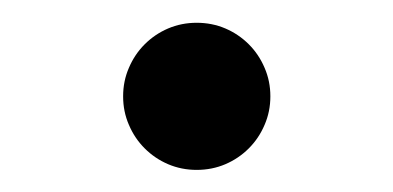

<svg xmlns="http://www.w3.org/2000/svg" viewBox="-20 -140 352 172"><path d="M90.3 -53.7Q90.3 -67.4 95.5 -79.3Q100.6 -91.3 109.6 -100.3Q118.7 -109.4 130.6 -114.5Q142.6 -119.6 156.2 -119.6Q169.9 -119.6 181.9 -114.5Q193.8 -109.4 202.9 -100.3Q211.9 -91.3 217 -79.3Q222.2 -67.4 222.2 -53.7Q222.2 -40 217 -28.1Q211.9 -16.1 202.9 -7.1Q193.8 2 181.9 7.1Q169.9 12.2 156.2 12.2Q142.6 12.2 130.6 7.1Q118.7 2 109.6 -7.1Q100.6 -16.1 95.5 -28.1Q90.3 -40 90.3 -53.7Z"/></svg>

Font: Andika Compact
Style: Regular
Weight: 400
Designer: Victor Gaultney, Annie Olsen, Julie Remington, Don Collingsworth, Eric Hays, Becca Hirsbrunner
Foundry: SIL International
Version: Version 5.000 ; LnSpcTght